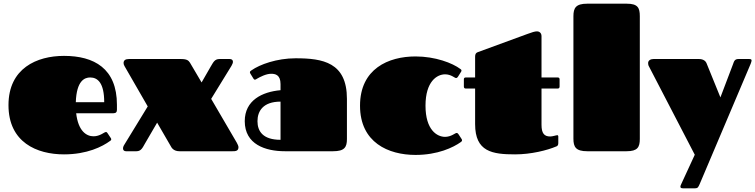

<svg xmlns="http://www.w3.org/2000/svg" viewBox="-20 -820 4095 1041"><path d="M487 -81C449 -81 404 -109 393 -206H595C609 -206 614 -213 614 -225V-252C614 -449 490 -517 327 -517C180 -517 26 -450 26 -250C26 -48 180 17 327 17C452 17 535 -25 577 -56C580 -58 583 -60 583 -64C583 -66 583 -68 581 -71L563 -98C560 -103 559 -104 553 -104C546 -104 522 -81 487 -81ZM391 -266C395 -383 439 -400 469 -400C510 -400 545 -370 545 -266Z M905 -29C910 -19 921 0 953 0H1240C1255 0 1273 0 1273 -22C1273 -29 1268 -38 1264 -46L1125 -284L1235 -463C1240 -472 1243 -479 1243 -485C1243 -495 1236 -500 1225 -500H1170C1143 -500 1136 -481 1123 -460L1073 -373L1010 -480C1002 -492 994 -500 961 -500H679C660 -500 650 -493 650 -478C650 -473 652 -466 656 -460L781 -243L655 -37C649 -28 647 -21 647 -15C647 -5 654 0 663 0H720C745 0 753 -19 765 -40L832 -155Z M1786 0C1848 0 1861 -22 1861 -66V-284C1861 -482 1730 -504 1583 -504C1480 -504 1388 -470 1344 -439C1340 -437 1335 -433 1335 -428C1335 -426 1336 -423 1338 -420L1354 -394C1357 -389 1359 -388 1362 -388C1365 -388 1369 -390 1373 -393C1390 -403 1423 -420 1450 -420C1472 -420 1501 -415 1501 -364V-331C1401 -322 1307 -276 1307 -163C1307 -37 1419 0 1525 0ZM1501 -269V-62C1407 -62 1376 -107 1376 -163C1376 -218 1407 -269 1501 -269Z M2287 -247C2287 -379 2350 -417 2393 -417C2426 -417 2445 -397 2452 -397C2458 -397 2459 -399 2463 -404L2480 -431C2482 -434 2482 -436 2482 -437C2482 -442 2479 -444 2476 -446C2434 -478 2340 -514 2233 -514C2086 -514 1932 -447 1932 -247C1932 -47 2086 20 2233 20C2353 20 2437 -20 2479 -50C2482 -52 2485 -55 2485 -59C2485 -61 2485 -63 2483 -66L2466 -92C2462 -97 2461 -99 2455 -99C2448 -99 2426 -78 2393 -78C2350 -78 2287 -115 2287 -247Z M2556 -340V-147C2556 3 2649 17 2773 17C2859 17 2947 -5 2996 -26C3000 -27 3007 -31 3007 -43V-81C3007 -84 3005 -87 3002 -87C2995 -87 2977 -80 2963 -80C2931 -80 2916 -97 2916 -143V-340H3004C3010 -340 3014 -343 3014 -351V-390C3014 -396 3011 -400 3004 -400H2916V-624C2916 -644 2901 -650 2892 -650C2880 -650 2864 -645 2840 -636L2570 -537C2557 -532 2556 -521 2556 -511V-400H2505C2498 -400 2495 -396 2495 -390V-351C2495 -343 2499 -340 2505 -340Z M3089 -68C3089 -23 3102 0 3164 0H3377C3437 0 3449 -22 3449 -67V-732C3449 -778 3438 -800 3378 -800H3164C3102 -800 3089 -777 3089 -732Z M3810 -479C3806 -488 3794 -500 3770 -500H3523C3510 -500 3494 -494 3494 -478C3494 -473 3495 -465 3499 -459L3747 19L3675 175C3671 183 3669 188 3669 192C3669 199 3674 201 3684 201H3747C3765 201 3766 194 3774 177L4050 -474C4053 -482 4055 -488 4055 -492C4055 -498 4051 -500 4041 -500H3984C3963 -500 3960 -488 3954 -471L3886 -292Z"/></svg>

Font: Fascinate
Style: Regular
Weight: 900
Designer: Astigmatic (AOETI)
Foundry: Astigmatic (AOETI)
Version: Version 1.000